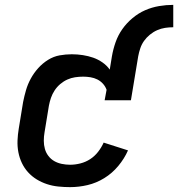

<svg xmlns="http://www.w3.org/2000/svg" viewBox="-20 -761 732 789"><path d="M268 8Q244 8 219.5 5.5Q195 3 172.5 -4.5Q150 -12 130.5 -24Q111 -36 95.5 -53Q80 -70 70 -91Q60 -112 55.5 -135.5Q51 -159 52 -183.5Q53 -208 57 -232L75 -342Q80 -367 87 -391Q94 -415 106.5 -438Q119 -461 137 -481Q155 -501 177.5 -515Q200 -529 225 -533.5Q250 -538 275 -538Q298 -538 320.5 -534.5Q343 -531 363 -524Q383 -517 401 -504.5Q419 -492 431 -475L440 -530Q445 -559 455 -587.5Q465 -616 482.5 -641Q500 -666 524.5 -686.5Q549 -707 576.5 -719Q604 -731 633.5 -736Q663 -741 692 -741V-649Q675 -649 658.5 -646.5Q642 -644 626 -637Q610 -630 596 -618.5Q582 -607 572 -593Q562 -579 556.5 -562.5Q551 -546 548 -530L518 -349H410L418 -392Q413 -406 403 -417Q393 -428 380 -434.5Q367 -441 352 -443.5Q337 -446 322 -446Q305 -446 288.5 -443.5Q272 -441 256.5 -434Q241 -427 227.5 -415.5Q214 -404 204.5 -389.5Q195 -375 189.5 -359Q184 -343 181 -327L163 -217Q160 -200 160 -182.5Q160 -165 164.5 -149Q169 -133 179 -120Q189 -107 203 -99Q217 -91 234 -87.5Q251 -84 268 -84Q289 -84 310.5 -89.5Q332 -95 350.5 -107Q369 -119 383 -137Q397 -155 406 -175L506 -143Q491 -109 466 -79Q441 -49 408.5 -29Q376 -9 340 -0.5Q304 8 268 8Z"/></svg>

Font: Iosevka Curly SmBdEx
Style: Italic
Weight: 600
Width: 7
Italic angle: -9°
Monospace: yes
Designer: Belleve Invis
Foundry: Belleve Invis
Version: Version 11.1.0; ttfautohint (v1.8.3)